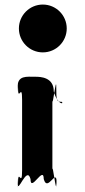

<svg xmlns="http://www.w3.org/2000/svg" viewBox="-20 -850 375 843"><path d="M168 -830C226 -830 273 -783 273 -725C273 -667 226 -620 168 -620C110 -620 63 -667 63 -725C63 -783 110 -830 168 -830ZM136 -513C96 -513 57 -520 57 -467C57 -405 59 -530 59 -468C59 -395 77 -492 77 -412V-102C77 -22 59 -117 59 -45C59 17 57 -108 57 -46C57 8 97 -126 114 -64C114 -2 172 -126 172 -64C189 -2 229 -119 229 -46C229 16 227 -107 227 -45C227 10 210 -146 210 -102V-412C210 -368 227 -522 227 -468C227 -406 229 -403 251 -403C263 -393 233 -387 216 -449C216 -511 158 -513 136 -513Z"/></svg>

Font: Hussar Przerywany
Style: Regular
Weight: 400
Foundry: Cannot Into Space Fonts
Version: Version 0.982